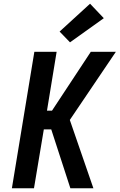

<svg xmlns="http://www.w3.org/2000/svg" viewBox="-20 -1014 644 1034"><path d="M44 0 165 -735H285L233 -418H260L469 -735H604L356 -368L483 0H359L256 -317H216L163 0ZM357 -786 301 -844 465 -994 539 -916Z"/></svg>

Font: Iosevka Curly Extended Oblique
Style: Bold
Weight: 700
Width: 7
Italic angle: -9°
Monospace: yes
Designer: Belleve Invis
Foundry: Belleve Invis
Version: Version 11.1.0; ttfautohint (v1.8.3)